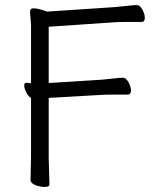

<svg xmlns="http://www.w3.org/2000/svg" viewBox="-20 -732 613 761"><path d="M176 -1Q176 9 157.5 9Q139 9 120 1.5Q101 -6 101 -19L103 -108V-344Q92 -350 84 -366Q76 -382 76 -393Q76 -404 84 -404H86Q94 -402 103 -402V-634L99 -685Q99 -699 113 -699Q127 -699 146 -693Q165 -687 166 -686L437 -704Q460 -706 485.5 -709Q511 -712 522.5 -712Q534 -712 544 -694.5Q554 -677 554 -661Q554 -645 541 -645H479Q452 -645 438 -644L173 -626V-403L382 -416Q405 -418 430.5 -421Q456 -424 467.5 -424Q479 -424 489 -406.5Q499 -389 499 -373Q499 -357 486 -357H423Q397 -357 383 -356L173 -344V-107Z"/></svg>

Font: LXGW WenKai TC
Style: Regular
Weight: 400
Designer: LXGW / Fontworks Inc.
Foundry: LXGW / Fontworks Inc.
Version: Version 1.330